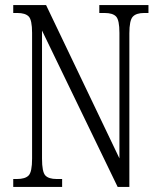

<svg xmlns="http://www.w3.org/2000/svg" viewBox="-20 -734 626 754"><path d="M32 0V-31H46Q79 -31 92.5 -45Q106 -59 106 -111V-605Q106 -656 92.5 -669.5Q79 -683 48 -683H32V-714H161L449 -112V-605Q449 -655 436 -669Q423 -683 391 -683H370V-714H563V-683H546Q515 -683 501.5 -668.5Q488 -654 488 -603V0H442L145 -614V-111Q145 -59 158 -45Q171 -31 203 -31H224V0Z"/></svg>

Font: Noto Serif Sinhala ExtraCondensed Light
Style: Regular
Weight: 300
Width: 2
Designer: Jelle Bosma - Monotype Design Team
Foundry: Monotype Imaging Inc.
Version: Version 2.007; ttfautohint (v1.8.4.7-5d5b)